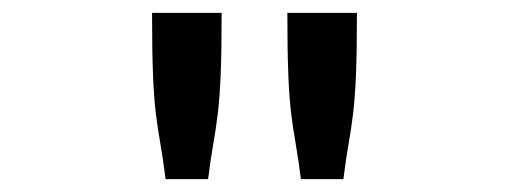

<svg xmlns="http://www.w3.org/2000/svg" viewBox="-20 -685 790 298"><path d="M216 -665H324Q324 -605 322.5 -569Q321 -533 318 -508.5Q315 -484 311 -461.5Q307 -439 303 -407H237Q233 -439 229 -461.5Q225 -484 222 -508Q219 -532 217.5 -568.5Q216 -605 216 -665ZM426 -665H534Q534 -605 532.5 -569Q531 -533 528 -508.5Q525 -484 521 -461.5Q517 -439 513 -407H447Q443 -439 439 -461.5Q435 -484 432 -508Q429 -532 427.5 -568.5Q426 -605 426 -665Z"/></svg>

Font: Inconsolata ExtraExpanded Medium
Style: Regular
Weight: 500
Width: 8
Monospace: yes
Designer: Raph Levien, Cyreal, Brenton Simpson
Foundry: Raph Levien, Cyreal, Google
Version: Version 3.001; ttfautohint (v1.8.2.53-6de2)